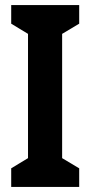

<svg xmlns="http://www.w3.org/2000/svg" viewBox="-20 -734 355 754"><path d="M291 0V-73L224 -113V-601L291 -641V-714H24V-641L90 -601V-113L24 -73V0Z"/></svg>

Font: Noto Sans Kannada ExtraCondensed
Style: Bold
Weight: 700
Width: 2
Designer: Jelle Bosma - Monotype Design Team
Foundry: Monotype Imaging Inc.
Version: Version 2.005